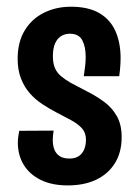

<svg xmlns="http://www.w3.org/2000/svg" viewBox="-20 -553 419 583"><path d="M185.8 10Q137.6 10 103.7 -6.7Q69.8 -23.4 52 -52.6Q34.2 -81.8 34.2 -119.4Q34.2 -128.6 35.4 -137.6Q36.6 -146.6 38.4 -155.8L142.8 -156.4Q141.8 -149.4 141 -142.2Q140.2 -135 140.2 -128.2Q140.2 -111.4 145.1 -98.9Q150 -86.4 161 -79Q172 -71.6 191 -71.6Q207.8 -71.6 218.8 -78.7Q229.8 -85.8 235.4 -98.8Q241 -111.8 241 -128.8Q241 -150 228.8 -163.4Q216.6 -176.8 196.1 -188Q175.6 -199.2 149.8 -212.4Q128.8 -223.4 107.9 -237.2Q87 -251 70.4 -269.9Q53.8 -288.8 43.7 -314.6Q33.6 -340.4 33.6 -374.4Q33.6 -425.4 55.1 -460.7Q76.6 -496 113.5 -514.3Q150.4 -532.6 195.4 -532.6Q248.2 -532.6 281.5 -513.2Q314.8 -493.8 330.5 -458.6Q346.2 -423.4 346.2 -376.4Q346.2 -368.4 345.7 -359.2Q345.2 -350 344.3 -340.8Q343.4 -331.6 342 -321.6H234.4Q236.8 -337.4 238.5 -352Q240.2 -366.6 240.2 -380Q240.2 -411.4 229.7 -431Q219.2 -450.6 191.8 -450.6Q177 -450.6 165.3 -443.2Q153.6 -435.8 147.1 -420.8Q140.6 -405.8 140.6 -382.6Q140.6 -361 146.7 -346.6Q152.8 -332.2 165.2 -321.8Q177.6 -311.4 195.2 -301.2Q219.2 -288.2 246 -274.6Q272.8 -261 296.4 -243.6Q320 -226.2 334.7 -200.5Q349.4 -174.8 349.4 -136.8Q349.4 -90.2 328.9 -57.4Q308.4 -24.6 271.9 -7.3Q235.4 10 185.8 10Z"/></svg>

Font: Truculenta
Style: Regular
Weight: 400
Designer: Ivan Castro, Eva Sanz & Omnibus-Type Team
Foundry: Omnibus-Type
Version: Version 1.002